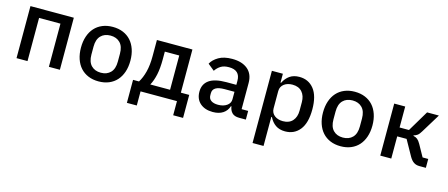

<svg xmlns="http://www.w3.org/2000/svg" viewBox="-47 -1084 4294 1839"><g transform="rotate(15 2100.0 -164.0)"><path d="M85 -516H515V0H406V-428H194V0H85Z M655 -258Q655 -320 672 -370Q689 -420 720.5 -455Q752 -490 797.5 -509Q843 -528 900 -528Q957 -528 1002.5 -509Q1048 -490 1079.5 -455Q1111 -420 1128 -370Q1145 -320 1145 -258Q1145 -196 1128 -146Q1111 -96 1079.5 -61Q1048 -26 1002.5 -7Q957 12 900 12Q843 12 797.5 -7Q752 -26 720.5 -61Q689 -96 672 -146Q655 -196 655 -258ZM1031 -219V-297Q1031 -369 995.5 -405.5Q960 -442 900 -442Q840 -442 804.5 -405.5Q769 -369 769 -297V-219Q769 -147 804.5 -110.5Q840 -74 900 -74Q960 -74 995.5 -110.5Q1031 -147 1031 -219Z M1217 -88H1276Q1305 -134 1322 -199.5Q1339 -265 1339 -355V-516H1691V-88H1774V140H1676V0H1315V140H1217ZM1584 -88V-428H1441V-351Q1441 -263 1427.5 -199.5Q1414 -136 1388 -88Z M2292 0Q2245 0 2221.5 -24Q2198 -48 2193 -87H2188Q2173 -40 2133.5 -14Q2094 12 2033 12Q1954 12 1907 -29.5Q1860 -71 1860 -144Q1860 -219 1915.5 -258.5Q1971 -298 2086 -298H2185V-338Q2185 -443 2074 -443Q2024 -443 1993 -423.5Q1962 -404 1941 -372L1876 -425Q1898 -467 1950 -497.5Q2002 -528 2084 -528Q2182 -528 2238 -481Q2294 -434 2294 -345V-86H2359V0ZM2185 -154V-229H2088Q1970 -229 1970 -158V-138Q1970 -103 1995 -85.5Q2020 -68 2064 -68Q2117 -68 2151 -92Q2185 -116 2185 -154Z M2479 -516H2588V-428H2594Q2617 -475 2655 -501.5Q2693 -528 2750 -528Q2841 -528 2895 -460Q2949 -392 2949 -258Q2949 -124 2895 -56Q2841 12 2750 12Q2693 12 2655 -14.5Q2617 -41 2594 -88H2588V200H2479ZM2834 -216V-300Q2834 -363 2800.5 -401Q2767 -439 2705 -439Q2681 -439 2660 -433Q2639 -427 2623 -415Q2607 -403 2597.5 -385.5Q2588 -368 2588 -344V-172Q2588 -148 2597.5 -130.5Q2607 -113 2623 -101Q2639 -89 2660 -83Q2681 -77 2705 -77Q2767 -77 2800.5 -115Q2834 -153 2834 -216Z M3055 -258Q3055 -320 3072 -370Q3089 -420 3120.5 -455Q3152 -490 3197.5 -509Q3243 -528 3300 -528Q3357 -528 3402.5 -509Q3448 -490 3479.5 -455Q3511 -420 3528 -370Q3545 -320 3545 -258Q3545 -196 3528 -146Q3511 -96 3479.5 -61Q3448 -26 3402.5 -7Q3357 12 3300 12Q3243 12 3197.5 -7Q3152 -26 3120.5 -61Q3089 -96 3072 -146Q3055 -196 3055 -258ZM3431 -219V-297Q3431 -369 3395.5 -405.5Q3360 -442 3300 -442Q3240 -442 3204.5 -405.5Q3169 -369 3169 -297V-219Q3169 -147 3204.5 -110.5Q3240 -74 3300 -74Q3360 -74 3395.5 -110.5Q3431 -147 3431 -219Z M3692 -516H3801V-308H3894L4018 -516H4135L4020 -328Q4003 -299 3987 -287Q3971 -275 3950 -270V-265Q3974 -260 3990 -247.5Q4006 -235 4023 -205L4088 -88H4144V0H4080Q4047 0 4023.5 -15.5Q4000 -31 3980 -66L3894 -220H3801V0H3692Z"/></g></svg>

Font: IBM Plaex Mono Medium
Style: Regular
Weight: 500
Designer: Mike Abbink, Paul van der Laan, Pieter van Rosmalen
Foundry: Bold Monday
Version: Version 2.003